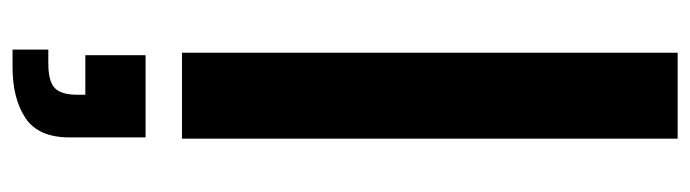

<svg xmlns="http://www.w3.org/2000/svg" viewBox="-417 -413 1100 306"><g transform="rotate(90 133.0 -260.0)"><path d="M64 0V-790H201V0ZM59 270V213H81Q110 213 120.5 202.5Q131 192 131 167V154H68V58H199V179Q199 229 168 249.5Q137 270 87 270Z"/></g></svg>

Font: BDO Grotesk DemiBold
Style: Regular
Weight: 600
Designer: Deni Anggara
Foundry: Lokal Container
Version: Version 2.000